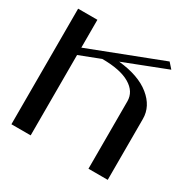

<svg xmlns="http://www.w3.org/2000/svg" viewBox="-165 -915 1079 1079"><g transform="rotate(30 375.0 -375.0)"><path d="M667 0H542V-437.5Q542 -500 480 -536.6Q418 -573.2 300.8 -573.2L167 -521.5V0H42V-750H167V-569.3L635.7 -750L667 -714.8L390.6 -607.4Q522.5 -593.8 594.7 -535.2Q667 -476.6 667 -395.5Z"/></g></svg>

Font: okolaks
Style: Bold
Weight: 600
Width: 8
Version: Version 000.6.0